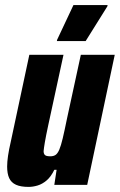

<svg xmlns="http://www.w3.org/2000/svg" viewBox="-20 -725 470 753"><path d="M92 8Q61 8 42.5 -0.5Q24 -9 16 -26.5Q8 -44 8 -72Q8 -90 11.5 -114Q15 -138 22 -168L95 -510H229L169 -233Q160 -191 156 -167.5Q152 -144 151 -132Q151 -124 154 -119.5Q157 -115 163 -113.5Q169 -112 177 -112Q190 -112 198 -117.5Q206 -123 212.5 -138Q219 -153 226 -182.5Q233 -212 243 -261L297 -510H430L322 0H193L202 -59H193Q180 -32 163 -17.5Q146 -3 127.5 2.5Q109 8 92 8ZM203 -564 204 -569 268 -705H402L401 -700L316 -564Z"/></svg>

Font: Saira Condensed ExtraBold
Style: Italic
Weight: 800
Width: 3
Italic angle: -12°
Designer: Hector Gatti with collaboration of the Omnibus-Type team
Foundry: Omnibus-Type
Version: Version 1.101